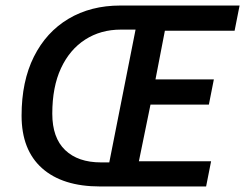

<svg xmlns="http://www.w3.org/2000/svg" viewBox="-20 -674 886 694"><path d="M342 0Q206 0 132 -66Q58 -132 58 -256Q58 -380 102.5 -469Q147 -558 227.5 -606Q308 -654 415 -654H846L828 -563H576L542 -387H753L735 -296H524L482 -91H743L725 0ZM345 -87H375L470 -567H417Q344 -567 288 -531Q232 -495 200.5 -427.5Q169 -360 169 -263Q169 -176 215.5 -131.5Q262 -87 345 -87Z"/></svg>

Font: Source Sans 3 Semibold
Style: Italic
Weight: 600
Italic angle: -11°
Designer: Paul D. Hunt
Foundry: Adobe
Version: Version 3.052;hotconv 1.1.0;makeotfexe 2.6.0